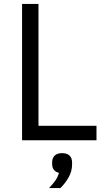

<svg xmlns="http://www.w3.org/2000/svg" viewBox="-20 -718 541 983"><path d="M93 0ZM93 0V-698H177V-74H474V0ZM298 66Q323 66 336 78.5Q349 91 349 113V124Q349 159 331 190.5Q313 222 289 245H231Q251 224 263 207Q275 190 282 167Q265 163 256 151.5Q247 140 247 123V113Q247 91 260 78.5Q273 66 298 66Z"/></svg>

Font: Aneliza
Style: Regular
Weight: 400
Designer: Mike Abbink, Paul van der Laan, Pieter van Rosmalen
Foundry: Bold Monday
Version: Version 3.001;September 8, 2019;FontCreator 11.5.0.2425 64-b